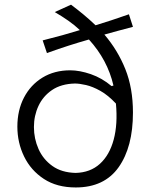

<svg xmlns="http://www.w3.org/2000/svg" viewBox="-20 -806 655 837"><path d="M184.6 -574.7 166 -629.9Q257.8 -652.8 328.1 -674.8Q305.7 -696.3 278.1 -715.6Q250.5 -734.9 218.8 -753.4L289.6 -785.6Q316.9 -765.1 344 -742.7Q371.1 -720.2 396.5 -695.8Q428.2 -705.6 465.1 -717.5Q502 -729.5 542 -743.7L559.6 -689Q525.9 -680.2 494.1 -671.6Q462.4 -663.1 435.1 -655.3Q493.2 -587.4 526.4 -504.6Q559.6 -421.9 559.6 -315.4Q559.6 -165 497.1 -76.9Q434.6 11.2 310.1 11.2Q228 11.2 171.4 -25.9Q114.7 -63 85.2 -123.5Q55.7 -184.1 55.7 -253.9Q55.7 -325.2 84.5 -380.6Q113.3 -436 165.3 -467.8Q217.3 -499.5 286.1 -499.5Q327.1 -499.5 376 -482.7Q424.8 -465.8 466.3 -430.7L474.6 -433.1Q448.7 -544.9 367.7 -633.8Q323.2 -621.1 280.3 -607.4Q237.3 -593.8 184.6 -574.7ZM485.4 -354.5Q451.2 -391.1 417.5 -409.9Q383.8 -428.7 355 -435.3Q326.2 -441.9 306.6 -441.9Q246.6 -440.4 207 -413.6Q167.5 -386.7 147.7 -344.2Q127.9 -301.8 127.9 -252Q127.9 -201.7 147.9 -156.5Q168 -111.3 208.3 -82.5Q248.5 -53.7 309.6 -52.2Q373.5 -53.7 415.5 -91.8Q457.5 -129.9 475.6 -197.3Q493.7 -264.6 485.4 -354.5Z"/></svg>

Font: Pinar DS1 Regular
Style: Regular
Weight: 400
Designer: Amin Abedi
Version: Version 3.000